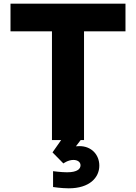

<svg xmlns="http://www.w3.org/2000/svg" viewBox="-20 -760 738 1042"><path d="M436 0V-590H661V-740H37V-590H262V0H312L265 67L324 127C324 127 349 108 378 108C402 108 417 120 417 137C417 155 402 175 344 175C313 175 268 169 268 169V255C268 255 314 262 353 262C467 262 519 203 519 139C519 80 477 33 411 33C404 33 398 34 392 34L418 0Z"/></svg>

Font: Be Vietnam Pro ExtraBold
Style: Regular
Weight: 800
Designer: Lam Bao, Tony Le, Vietanh Nguyen
Foundry: Yellow Type Foundry
Version: Version 1.002